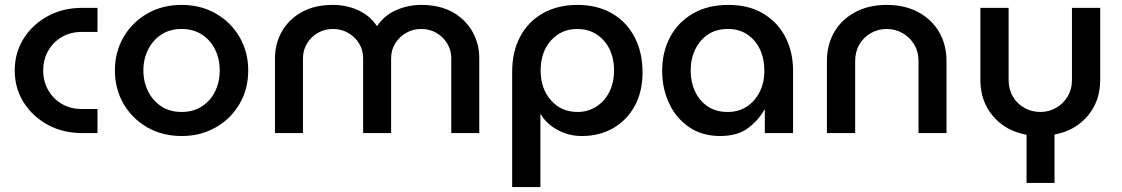

<svg xmlns="http://www.w3.org/2000/svg" viewBox="-20 -542 4570 782"><path d="M315 0Q236 0 174 -34Q112 -68 76 -125.5Q40 -183 40 -255Q40 -327 76 -384.5Q112 -442 174 -476Q236 -510 315 -510H377V-412H313Q267 -412 231.5 -391Q196 -370 176 -334.5Q156 -299 156 -255Q156 -211 176 -175.5Q196 -140 231.5 -119Q267 -98 313 -98H377V0Z M720 12Q641 12 579.5 -23.5Q518 -59 483 -119.5Q448 -180 448 -255Q448 -330 483 -390.5Q518 -451 579.5 -486.5Q641 -522 720 -522Q798 -522 859.5 -486.5Q921 -451 956 -390.5Q991 -330 991 -255Q991 -180 956 -119.5Q921 -59 859.5 -23.5Q798 12 720 12ZM720 -86Q767 -86 802 -108.5Q837 -131 856 -169.5Q875 -208 875 -255Q875 -302 856 -340.5Q837 -379 802 -401.5Q767 -424 720 -424Q672 -424 637.5 -401.5Q603 -379 583.5 -340.5Q564 -302 564 -255Q564 -208 583.5 -169.5Q603 -131 637.5 -108.5Q672 -86 720 -86Z M1100 0V-305Q1100 -364 1128 -413.5Q1156 -463 1208.5 -492.5Q1261 -522 1336 -522Q1390 -522 1437.5 -501Q1485 -480 1515 -436H1516Q1546 -480 1594 -501Q1642 -522 1696 -522Q1771 -522 1823.5 -492.5Q1876 -463 1904 -413.5Q1932 -364 1932 -305V0H1818V-305Q1818 -338 1801.5 -365Q1785 -392 1757.5 -408Q1730 -424 1696 -424Q1662 -424 1634 -408Q1606 -392 1589.5 -365Q1573 -338 1573 -305V0H1459V-305Q1459 -338 1442.5 -365Q1426 -392 1398 -408Q1370 -424 1336 -424Q1302 -424 1274.5 -408Q1247 -392 1230.5 -365Q1214 -338 1214 -305V0Z M2331 -522Q2253 -522 2193 -489Q2133 -456 2099.5 -394.5Q2066 -333 2066 -249V220H2181V-77H2182Q2206 -37 2251.5 -12.5Q2297 12 2350 12Q2422 12 2478 -20.5Q2534 -53 2565.5 -111Q2597 -169 2597 -247Q2597 -329 2564.5 -391Q2532 -453 2472.5 -487.5Q2413 -522 2331 -522ZM2331 -424Q2397 -424 2439 -377Q2481 -330 2481 -255Q2481 -206 2462 -168Q2443 -130 2409 -108Q2375 -86 2332 -86Q2266 -86 2224 -133.5Q2182 -181 2182 -255Q2182 -330 2224 -377Q2266 -424 2331 -424Z M2913 12Q2840 12 2787 -24Q2734 -60 2705.5 -120.5Q2677 -181 2677 -254Q2677 -330 2709 -390.5Q2741 -451 2801.5 -486.5Q2862 -522 2947 -522Q3030 -522 3089 -486.5Q3148 -451 3179 -390.5Q3210 -330 3210 -256V0H3095V-95H3093Q3070 -53 3027 -20.5Q2984 12 2913 12ZM2944 -86Q2989 -86 3022.5 -108.5Q3056 -131 3075 -169.5Q3094 -208 3093 -256Q3093 -304 3075 -341.5Q3057 -379 3024 -401.5Q2991 -424 2945 -424Q2897 -424 2863.5 -401.5Q2830 -379 2811.5 -340.5Q2793 -302 2793 -255Q2793 -208 2811 -169.5Q2829 -131 2862.5 -108.5Q2896 -86 2944 -86Z M3348 0V-294Q3348 -360 3378 -411.5Q3408 -463 3463 -492.5Q3518 -522 3592 -522Q3665 -522 3720 -492.5Q3775 -463 3805 -411.5Q3835 -360 3835 -294V0H3721V-293Q3721 -332 3703 -361.5Q3685 -391 3655.5 -407.5Q3626 -424 3591 -424Q3557 -424 3527.5 -407.5Q3498 -391 3480.5 -361.5Q3463 -332 3463 -293V0Z M4161 203V7Q4075 -9 4024 -69.5Q3973 -130 3973 -216V-510H4088V-217Q4088 -178 4105.5 -148.5Q4123 -119 4152.5 -102.5Q4182 -86 4217 -86Q4252 -86 4281 -102.5Q4310 -119 4328 -148.5Q4346 -178 4346 -217V-510H4461V-216Q4461 -131 4410.5 -70.5Q4360 -10 4275 6V203Z"/></svg>

Font: MuseoModerno Medium
Style: Regular
Weight: 500
Designer: Pablo Cosgaya, Héctor Gatti, Marcela Romero, and the Authors of The MuseoModerno Project.
Foundry: Omnibus-Type Team
Version: Version 1.001